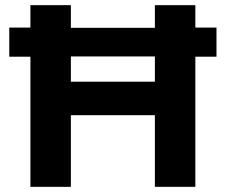

<svg xmlns="http://www.w3.org/2000/svg" viewBox="-20 -725 876 745"><path d="M98 0V-505H16V-618H98V-705H255V-617H581V-705H738V-618H820V-505H738V0H581V-278H255V0ZM255 -408H581V-506H255Z"/></svg>

Font: Nunito Sans 11pt ExtraBold
Style: Regular
Weight: 800
Version: Version 3.101;gftools[0.9.27]